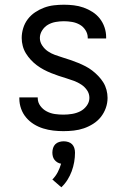

<svg xmlns="http://www.w3.org/2000/svg" viewBox="-20 -548 540 814"><path d="M249 8Q227 8 205.5 5.5Q184 3 163 -3.5Q142 -10 123.5 -21.5Q105 -33 91 -49.5Q77 -66 69.5 -87Q62 -108 62 -130V-135H140V-132Q140 -114 151 -99Q162 -84 178.5 -75.5Q195 -67 213 -64.5Q231 -62 249 -62Q267 -62 285.5 -65Q304 -68 320 -76Q336 -84 347.5 -99.5Q359 -115 359 -133Q359 -151 349 -165.5Q339 -180 324.5 -189.5Q310 -199 294 -205Q278 -211 261.5 -216Q245 -221 228.5 -226.5Q212 -232 196 -238.5Q180 -245 165 -253Q150 -261 136 -271.5Q122 -282 110.5 -294.5Q99 -307 90 -321.5Q81 -336 76.5 -353Q72 -370 72 -387Q72 -408 78.5 -429Q85 -450 98 -467Q111 -484 129 -496Q147 -508 167 -515.5Q187 -523 208.5 -525.5Q230 -528 251 -528Q272 -528 293 -525.5Q314 -523 334 -516Q354 -509 372 -497.5Q390 -486 403 -469.5Q416 -453 423 -432.5Q430 -412 430 -391V-385H352V-388Q352 -405 342.5 -420Q333 -435 318 -443.5Q303 -452 285.5 -455Q268 -458 251 -458Q234 -458 216.5 -455Q199 -452 184 -443.5Q169 -435 159 -419.5Q149 -404 149 -387Q149 -370 159 -355Q169 -340 183 -330.5Q197 -321 213.5 -315Q230 -309 246.5 -304Q263 -299 279 -293.5Q295 -288 311 -281.5Q327 -275 342.5 -267Q358 -259 371.5 -248.5Q385 -238 397 -225.5Q409 -213 418 -198.5Q427 -184 431.5 -167Q436 -150 436 -133Q436 -111 428.5 -90Q421 -69 407.5 -52Q394 -35 375 -23Q356 -11 335.5 -4Q315 3 293 5.5Q271 8 249 8ZM240 246 202 213Q216 199 225 181.5Q234 164 239 146Q231 145 223.5 140.5Q216 136 211 129.5Q206 123 204 115Q202 107 202 99Q202 89 205 79.5Q208 70 214.5 63.5Q221 57 230.5 54Q240 51 250 51Q260 51 269.5 54Q279 57 285.5 63.5Q292 70 295 79.5Q298 89 298 99Q298 119 294.5 139Q291 159 284 178Q277 197 266 214.5Q255 232 240 246Z"/></svg>

Font: Iosevka srxl
Style: Regular
Weight: 400
Monospace: yes
Designer: Belleve Invis
Foundry: Belleve Invis
Version: Version 33.0.1; ttfautohint (v1.8.3)